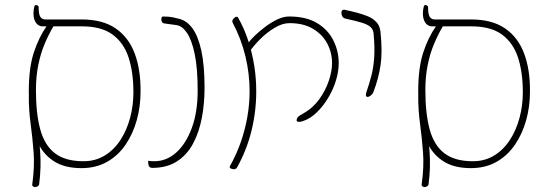

<svg xmlns="http://www.w3.org/2000/svg" viewBox="-20 -671 2212 780"><path d="M122 -259Q123 -230 130.5 -176.5Q138 -123 143 -57Q148 9 139 78Q138 83 133 86Q128 89 123 89Q118 89 114 86Q110 83 111 78Q121 7 116.5 -52.5Q112 -112 104.5 -167.5Q97 -223 97 -278ZM311 12Q245 12 203 -13.5Q161 -39 138 -83Q115 -127 106 -182.5Q97 -238 97 -299Q97 -396 117.5 -458Q138 -520 169 -564H152Q143 -564 134.5 -570Q126 -576 121 -588Q116 -600 116 -617Q116 -624 117 -631.5Q118 -639 120 -646Q121 -650 125 -650.5Q129 -651 133 -648.5Q137 -646 137 -642Q137 -615 143 -604Q149 -593 162 -592Q200 -592 237 -592Q274 -592 311 -592Q397 -592 450 -555.5Q503 -519 527.5 -453Q552 -387 551 -298Q551 -238 535.5 -182.5Q520 -127 490 -83Q460 -39 415 -13.5Q370 12 311 12ZM319 -16Q368 -16 406 -39.5Q444 -63 469.5 -102.5Q495 -142 508.5 -192Q522 -242 522 -296Q522 -377 502.5 -437Q483 -497 437.5 -530.5Q392 -564 313 -564H197Q178 -532 161.5 -493Q145 -454 135.5 -407Q126 -360 126 -305Q126 -210 143.5 -145.5Q161 -81 203 -48.5Q245 -16 319 -16Z M697 -569 646 -576Q642 -577 639.5 -580Q637 -583 636 -587Q635 -591 635.5 -595Q636 -599 637.5 -601.5Q639 -604 642 -604Q653 -604 666.5 -603Q680 -602 710 -594Q740 -586 762.5 -555Q785 -524 798 -465Q811 -406 811 -313Q811 -251 800 -192.5Q789 -134 764.5 -88Q740 -42 699 -15.5Q658 11 599 11Q595 11 592 10Q589 9 586.5 6Q584 3 583 -2.5Q582 -8 582 -18Q587 -17 592.5 -16.5Q598 -16 607 -16Q656 -16 695.5 -51Q735 -86 759 -150.5Q783 -215 783 -303Q783 -394 771 -451.5Q759 -509 739.5 -537.5Q720 -566 697 -569Z M1221 -183Q1205 -176 1195 -176Q1185 -176 1185 -182Q1185 -188 1188 -192.5Q1191 -197 1197.5 -201.5Q1204 -206 1212 -210Q1250 -231 1276 -266.5Q1302 -302 1315.5 -342Q1329 -382 1329 -414Q1329 -457 1309.5 -494Q1290 -531 1251.5 -554Q1213 -577 1156 -577Q1127 -577 1095.5 -558Q1064 -539 1037 -512Q1010 -485 993 -460Q992 -458 990 -461.5Q988 -465 986 -470.5Q984 -476 982 -478Q979 -482 988.5 -496Q998 -510 1017 -528Q1036 -546 1059.5 -563.5Q1083 -581 1107.5 -592.5Q1132 -604 1154 -604Q1224 -604 1268.5 -577Q1313 -550 1334.5 -506.5Q1356 -463 1356 -415Q1356 -387 1348.5 -357.5Q1341 -328 1328 -301Q1315 -274 1298 -250.5Q1281 -227 1261.5 -209.5Q1242 -192 1221 -183ZM942 11Q940 14 936 15.5Q932 17 927.5 16.5Q923 16 919.5 14.5Q916 13 914 10.5Q912 8 914 4Q941 -44 958.5 -94.5Q976 -145 985 -197Q994 -249 994 -301Q994 -372 977 -442.5Q960 -513 925 -579Q923 -583 924 -587Q925 -591 928 -594.5Q931 -598 934.5 -600.5Q938 -603 941.5 -603Q945 -603 947 -600Q973 -554 989 -504Q1005 -454 1013 -403Q1021 -352 1021 -300Q1021 -218 1001.5 -139Q982 -60 942 11Z M1473 -277Q1470 -277 1467.5 -280.5Q1465 -284 1468 -295Q1480 -330 1488.5 -362.5Q1497 -395 1500 -435Q1503 -475 1498 -532Q1497 -550 1486 -560.5Q1475 -571 1451 -578.5Q1427 -586 1385 -595Q1375 -597 1371 -604Q1367 -611 1367 -619Q1367 -622 1367.5 -624Q1368 -626 1369 -627.5Q1370 -629 1372 -630Q1374 -631 1376 -631.5Q1378 -632 1381 -631Q1410 -625 1433.5 -618.5Q1457 -612 1475 -604.5Q1493 -597 1504 -586Q1511 -580 1515.5 -573Q1520 -566 1522.5 -557.5Q1525 -549 1526 -539Q1534 -460 1526 -406Q1518 -352 1497 -297Q1493 -288 1485.5 -282.5Q1478 -277 1473 -277Z M1704 -259Q1705 -230 1712.5 -176.5Q1720 -123 1725 -57Q1730 9 1721 78Q1720 83 1715 86Q1710 89 1705 89Q1700 89 1696 86Q1692 83 1693 78Q1703 7 1698.5 -52.5Q1694 -112 1686.5 -167.5Q1679 -223 1679 -278ZM1893 12Q1827 12 1785 -13.5Q1743 -39 1720 -83Q1697 -127 1688 -182.5Q1679 -238 1679 -299Q1679 -396 1699.5 -458Q1720 -520 1751 -564H1734Q1725 -564 1716.5 -570Q1708 -576 1703 -588Q1698 -600 1698 -617Q1698 -624 1699 -631.5Q1700 -639 1702 -646Q1703 -650 1707 -650.5Q1711 -651 1715 -648.5Q1719 -646 1719 -642Q1719 -615 1725 -604Q1731 -593 1744 -592Q1782 -592 1819 -592Q1856 -592 1893 -592Q1979 -592 2032 -555.5Q2085 -519 2109.5 -453Q2134 -387 2133 -298Q2133 -238 2117.5 -182.5Q2102 -127 2072 -83Q2042 -39 1997 -13.5Q1952 12 1893 12ZM1901 -16Q1950 -16 1988 -39.5Q2026 -63 2051.5 -102.5Q2077 -142 2090.5 -192Q2104 -242 2104 -296Q2104 -377 2084.5 -437Q2065 -497 2019.5 -530.5Q1974 -564 1895 -564H1779Q1760 -532 1743.5 -493Q1727 -454 1717.5 -407Q1708 -360 1708 -305Q1708 -210 1725.5 -145.5Q1743 -81 1785 -48.5Q1827 -16 1901 -16Z"/></svg>

Font: Noto Rashi Hebrew Thin
Style: Regular
Weight: 250
Version: Version 1.006